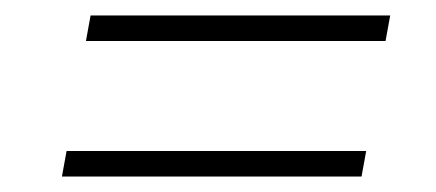

<svg xmlns="http://www.w3.org/2000/svg" viewBox="-20 -433 563 248"><path d="M97 -413H484L478 -380H91ZM66 -238H453L447 -205H60Z"/></svg>

Font: Bai Jamjuree ExtraLight
Style: Italic
Weight: 275
Italic angle: -10°
Version: Version 1.000; ttfautohint (v1.6)